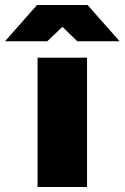

<svg xmlns="http://www.w3.org/2000/svg" viewBox="-111 -752 501 772"><path d="M40 0H239V-520H40ZM-91 -586H79L140 -644L200 -586H370L241 -732H38Z"/></svg>

Font: Aspekta 950
Style: Regular
Weight: 950
Designer: Ivo Dolenc
Version: Version 2.000